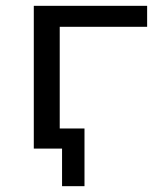

<svg xmlns="http://www.w3.org/2000/svg" viewBox="-20 -510 543 659"><path d="M193 129V0H101V-69H270V129ZM96 0V-490H485V-418H185V0Z"/></svg>

Font: Nunito Sans 10pt SemiExpanded
Style: Regular
Weight: 400
Width: 6
Designer: Vernon Adams
Foundry: Vernon Adams
Version: Version 3.101;gftools[0.9.27]